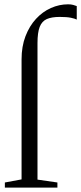

<svg xmlns="http://www.w3.org/2000/svg" viewBox="-20 -848 367 868"><path d="M2 0V-23L77.5 -37V-579.5Q77.5 -638 95.2 -684.2Q113 -730.5 142.8 -762.8Q172.5 -795 210.2 -811.8Q248 -828.5 288 -828.5Q301 -828.5 310.8 -825.8Q320.5 -823 327 -820.5V-759.5Q318.5 -764 300.2 -767.8Q282 -771.5 250 -771.5Q213.5 -771.5 191.5 -761.8Q169.5 -752 159.5 -726.5Q149.5 -701 149.5 -653V-36L239.5 -23V0Z"/></svg>

Font: Merriweather 120pt Light
Style: Regular
Weight: 300
Version: Version 2.100